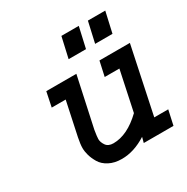

<svg xmlns="http://www.w3.org/2000/svg" viewBox="-150 -764 885 907"><g transform="rotate(-30 293.0 -310.0)"><path d="M110.4 -442.4H274.4L215.8 -170.9Q210 -135.7 210 -123Q210 -106.4 222.2 -88.4Q234.4 -70.3 262.7 -70.3Q338.9 -70.3 417 -145.5L462.9 -362.3H382.8L400.4 -442.4H566.4L490.2 -80.1H566.4L548.8 0H386.7L394.5 -29.3Q327.1 13.7 260.7 13.7Q220.7 13.7 191.9 -1.5Q163.1 -16.6 149.4 -40Q135.7 -63.5 129.9 -84.5Q124 -105.5 124 -124Q124 -144.5 130.9 -178.7L169.9 -362.3H93.8ZM277.3 -520.5 302.7 -632.8H397.5L372.1 -520.5ZM421.9 -520.5 447.3 -632.8H542L516.6 -520.5Z"/></g></svg>

Font: Thabit-Bold-Oblique
Style: Bold Oblique
Weight: 700
Designer: Regenerated by Nadim Shaikli
Foundry: MAK Alagha
Version: 0.01